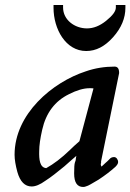

<svg xmlns="http://www.w3.org/2000/svg" viewBox="-20 -713 519 764"><path d="M434 -88C426 -88 420 -85 416 -80L408 -72C404 -69 396 -61 384 -50C381 -55 380 -60 382 -64C382 -68 383 -70 382 -70L454 -422V-423C454 -440 448 -448 436 -448C397 -448 358 -442 321 -429C189 -386 38 -260 38 -97C38 -78 42 -55 49 -29C60 10 79 29 106 29C121 29 139 22 161 6C183 -8 208 -28 236 -51C256 -68 269 -81 284 -93C283 -91 283 -88 282 -83C282 -76 281 -75 278 -66C276 -60 275 -46 275 -23C275 13 287 31 311 31C315 31 320 30 324 28C330 27 345 18 372 2C398 -15 420 -32 439 -49C446 -56 450 -62 450 -68C450 -78 443 -88 434 -88ZM352 -361 296 -151C281 -138 269 -127 259 -117C225 -84 193 -60 164 -44C138 -46 135 -79 136 -112C136 -134 140 -162 148 -197C163 -264 199 -311 254 -338C285 -354 313 -362 336 -362C345 -362 350 -362 352 -361ZM231 -683V-693H193V-682C193 -598 241 -510 323 -510C362 -510 397 -528 430 -565C463 -602 479 -641 479 -682V-693H441V-683C441 -668 428 -651 402 -630C377 -610 352 -600 326 -600C277 -600 231 -634 231 -683Z"/></svg>

Font: fbb
Style: Bold Italic
Weight: 700
Italic angle: -12°
Designer: David J. Perry, Michael Sharpe
Version: Version 0.991